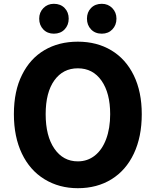

<svg xmlns="http://www.w3.org/2000/svg" viewBox="-20 -975 818 1009"><path d="M214 -33Q137 -80 95 -168Q53 -256 53 -375Q53 -497 96 -582Q138 -667 213.5 -711.5Q289 -756 389 -756Q489 -756 565 -710.5Q641 -665 683 -579Q725 -493 725 -375Q725 -256 683.5 -168Q642 -80 566 -33Q490 14 389 14Q291 14 214 -33ZM559 -375Q559 -486 513.5 -551Q468 -616 389 -616Q311 -616 265.5 -552.5Q220 -489 220 -375Q220 -260 266 -193.5Q312 -127 389 -127Q440 -127 478.5 -157.5Q517 -188 538 -244.5Q559 -301 559 -375ZM186 -877Q186 -910 208 -932.5Q230 -955 263 -955Q298 -955 319.5 -933Q341 -911 341 -877Q341 -843 319.5 -820.5Q298 -798 263 -798Q229 -798 207.5 -820.5Q186 -843 186 -877ZM437 -877Q437 -911 458.5 -933Q480 -955 515 -955Q548 -955 570 -932.5Q592 -910 592 -877Q592 -843 570.5 -820.5Q549 -798 515 -798Q480 -798 458.5 -820.5Q437 -843 437 -877Z"/></svg>

Font: Merged Yaku Han JP ExtraBold
Style: Regular
Weight: 800
Designer: Ryoko NISHIZUKA 西塚涼子 (kana, bopomofo & ideographs); Paul D. Hunt (Latin, Greek & Cyrillic); Sandoll Communications 산돌커뮤니
Foundry: Adobe
Version: Version 2.004